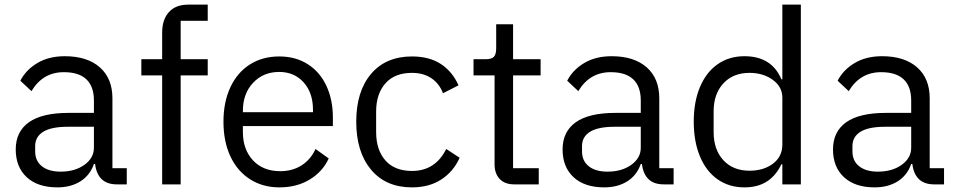

<svg xmlns="http://www.w3.org/2000/svg" viewBox="-20 -797 4134 830"><path d="M48 -151Q48 -228 105 -268.5Q162 -309 277 -309H386V-363Q386 -423 353.5 -454Q321 -485 256 -485Q165 -485 116 -403L68 -448Q92 -495 141.5 -524.5Q191 -554 260 -554Q357 -554 411.5 -506Q466 -458 466 -372V-70H528V0H485Q402 0 391 -88H386Q369 -39 327.5 -13Q286 13 228 13Q143 13 95.5 -31Q48 -75 48 -151ZM386 -158V-249H273Q202 -249 167 -227.5Q132 -206 132 -165V-143Q132 -101 161.5 -78Q191 -55 242 -55Q304 -55 345 -84.5Q386 -114 386 -158Z M681 0V-471H591V-541H681V-656Q681 -712 710 -744.5Q739 -777 794 -777H878V-707H761V-541H878V-471H761V0Z M946 -271Q946 -356 976 -420Q1006 -484 1060.5 -518.5Q1115 -553 1187 -553Q1258 -553 1310.5 -519.5Q1363 -486 1391 -426Q1419 -366 1419 -289V-252H1030V-226Q1030 -151 1073.5 -104Q1117 -57 1192 -57Q1244 -57 1283.5 -82Q1323 -107 1344 -153L1401 -112Q1375 -55 1319 -21Q1263 13 1188 13Q1116 13 1061 -22Q1006 -57 976 -121Q946 -185 946 -271ZM1030 -312H1333V-322Q1333 -396 1292.5 -441Q1252 -486 1187 -486Q1118 -486 1074 -439Q1030 -392 1030 -318Z M1520 -271Q1520 -402 1584 -477.5Q1648 -553 1761 -553Q1837 -553 1887 -519.5Q1937 -486 1962 -428L1895 -394Q1879 -436 1844.5 -459Q1810 -482 1761 -482Q1686 -482 1646 -436.5Q1606 -391 1606 -315V-226Q1606 -149 1646 -103.5Q1686 -58 1761 -58Q1862 -58 1909 -153L1967 -115Q1940 -55 1887.5 -21Q1835 13 1761 13Q1648 13 1584 -63.5Q1520 -140 1520 -271Z M2203 0Q2162 0 2140 -23.5Q2118 -47 2118 -86V-471H2027V-541H2079Q2105 -541 2115 -551.5Q2125 -562 2125 -589V-692H2198V-541H2317V-471H2198V-70H2309V0Z M2412 -151Q2412 -228 2469 -268.5Q2526 -309 2641 -309H2750V-363Q2750 -423 2717.5 -454Q2685 -485 2620 -485Q2529 -485 2480 -403L2432 -448Q2456 -495 2505.5 -524.5Q2555 -554 2624 -554Q2721 -554 2775.5 -506Q2830 -458 2830 -372V-70H2892V0H2849Q2766 0 2755 -88H2750Q2733 -39 2691.5 -13Q2650 13 2592 13Q2507 13 2459.5 -31Q2412 -75 2412 -151ZM2750 -158V-249H2637Q2566 -249 2531 -227.5Q2496 -206 2496 -165V-143Q2496 -101 2525.5 -78Q2555 -55 2606 -55Q2668 -55 2709 -84.5Q2750 -114 2750 -158Z M2979 -271Q2979 -357 3006 -421Q3033 -485 3082.5 -519.5Q3132 -554 3198 -554Q3316 -554 3358 -454H3362V-777H3442V0H3362V-87H3358Q3334 -37 3294.5 -12Q3255 13 3198 13Q3132 13 3082.5 -21.5Q3033 -56 3006 -120.5Q2979 -185 2979 -271ZM3362 -172V-375Q3362 -422 3320.5 -452Q3279 -482 3220 -482Q3149 -482 3107 -436.5Q3065 -391 3065 -316V-226Q3065 -150 3107 -104.5Q3149 -59 3220 -59Q3281 -59 3321.5 -89.5Q3362 -120 3362 -172Z M3581 -151Q3581 -228 3638 -268.5Q3695 -309 3810 -309H3919V-363Q3919 -423 3886.5 -454Q3854 -485 3789 -485Q3698 -485 3649 -403L3601 -448Q3625 -495 3674.5 -524.5Q3724 -554 3793 -554Q3890 -554 3944.5 -506Q3999 -458 3999 -372V-70H4061V0H4018Q3935 0 3924 -88H3919Q3902 -39 3860.5 -13Q3819 13 3761 13Q3676 13 3628.5 -31Q3581 -75 3581 -151ZM3919 -158V-249H3806Q3735 -249 3700 -227.5Q3665 -206 3665 -165V-143Q3665 -101 3694.5 -78Q3724 -55 3775 -55Q3837 -55 3878 -84.5Q3919 -114 3919 -158Z"/></svg>

Font: IBM Plex Sans JP
Style: Regular
Weight: 400
Designer: Mike Abbink; Paul van der Laan; Pieter van Rosmalen; Wujin Sim; Yejin Wi; Jinhee Kim; Boomi Park; Yona Kim; Kichan Ma
Foundry: Sandoll Inc.
Version: Version 1.001